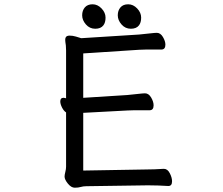

<svg xmlns="http://www.w3.org/2000/svg" viewBox="-20 -865 1040 895"><path d="M628 -747Q616 -731 590 -731Q564 -731 546.5 -751Q529 -771 529 -793.5Q529 -816 541.5 -830.5Q554 -845 577.5 -845Q601 -845 619.5 -825.5Q638 -806 638 -783Q638 -760 628 -747ZM462 -747Q450 -731 424 -731Q398 -731 380.5 -751Q363 -771 363 -793.5Q363 -816 375.5 -830.5Q388 -845 411.5 -845Q435 -845 453.5 -825.5Q472 -806 472 -783Q472 -760 462 -747ZM368 -70 660 -75Q698 -75 743 -78H744Q761 -78 771.5 -57.5Q782 -37 782 -20Q782 2 765 2H764Q716 -1 677 -1H661L383 3Q368 3 356.5 6.5Q345 10 328.5 10Q312 10 296.5 -9Q281 -28 281 -42Q281 -50 284.5 -63.5Q288 -77 288 -88V-341Q277 -348 269 -364Q261 -380 261 -392Q261 -409 275 -409H278Q283 -408 288 -407V-630Q288 -641 287 -653Q284 -672 284 -679Q284 -693 293 -697Q299 -699 304 -699Q319 -699 334 -694.5Q349 -690 352 -689Q355 -688 356.5 -687.5Q358 -687 359 -687L628 -704Q650 -706 676 -709Q702 -712 711 -712Q728 -712 739.5 -692.5Q751 -673 751 -657Q751 -634 732 -634H659Q643 -634 629 -633L368 -616V-409L573 -422Q595 -424 621 -427Q647 -430 656 -430Q673 -430 684.5 -410.5Q696 -391 696 -374Q696 -351 677 -351H604Q588 -351 574 -350L368 -339Z"/></svg>

Font: Moon Stars Kai HW
Style: Bold
Weight: 700
Designer: GuiWonder
Version: Version 1.101